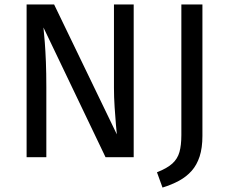

<svg xmlns="http://www.w3.org/2000/svg" viewBox="-20 -709 1028 866"><path d="M494 -689H583V0H456L176 -585Q179 -557 182 -518.5Q185 -480 187 -430Q189 -380 189 -316V0H100V-689H224L507 -103Q506 -111 503 -145.5Q500 -180 497 -225.5Q494 -271 494 -313ZM798 -689H893V-96Q893 -42 880.5 -3.5Q868 35 844.5 61.5Q821 88 788 106Q755 124 713 137L688 68Q734 50 757.5 28.5Q781 7 789.5 -23.5Q798 -54 798 -100Z"/></svg>

Font: Fira Sans Variable
Style: Regular
Weight: 400
Designer: Carrois Corporate & Edenspiekermann AG
Foundry: Carrois Corporate GbR & Edenspiekermann AG
Version: Version 4.202